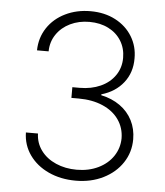

<svg xmlns="http://www.w3.org/2000/svg" viewBox="-52 -763 705 820"><g transform="rotate(5 300.5 -353.5)"><path d="M73.2 -176.8H125Q126 -136.2 149.7 -104.2Q173.3 -72.3 213.6 -54.7Q253.9 -37.1 302.7 -37.1Q354.5 -37.1 395.3 -56.9Q436 -76.7 459 -111.1Q481.9 -145.5 482.4 -187.5Q481.9 -232.4 457.5 -267.3Q433.1 -302.2 388.4 -321.5Q343.8 -340.8 285.2 -340.8H253.9V-386.7H285.2Q335 -386.7 374.5 -404.5Q414.1 -422.4 436.5 -455.1Q459 -487.8 459 -530.3Q459 -570.8 439.5 -602.8Q419.9 -634.8 384.5 -652.8Q349.1 -670.9 302.7 -670.9Q257.3 -670.9 220.5 -653.1Q183.6 -635.3 161.9 -603.3Q140.1 -571.3 139.6 -530.3H89.8Q90.8 -584.5 118.9 -627Q147 -669.4 195.6 -693.1Q244.1 -716.8 303.7 -716.8Q363.8 -716.8 410.4 -692.4Q457 -668 482.7 -625.7Q508.3 -583.5 507.8 -532.2Q508.3 -471.7 473.9 -428Q439.5 -384.3 379.9 -367.2V-363.3Q426.3 -353.5 460.7 -329.1Q495.1 -304.7 513.7 -268.3Q532.2 -231.9 532.2 -187.5Q532.2 -131.8 502.4 -86.9Q472.7 -42 420.4 -16.1Q368.2 9.8 302.7 9.8Q237.8 9.8 186 -14.2Q134.3 -38.1 104.2 -80.6Q74.2 -123 73.2 -176.8Z"/></g></svg>

Font: Pretendard Std ExtraLight
Style: Regular
Weight: 200
Designer: Base glyphs from Inter by Rasmus Andersson; Hangeul glyphs from Noto Sans CJK(Source Han Sans) by Jang Soo-young and Kan
Foundry: Kil Hyung-jin
Version: Version 1.309